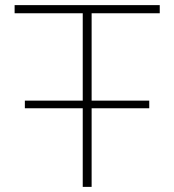

<svg xmlns="http://www.w3.org/2000/svg" viewBox="-20 -730 680 750"><path d="M604 -678.2H337.9V-336.9H563V-307.1H337.9V0H303.2V-307.1H77.1V-336.9H303.2V-678.2H37.1V-710H604Z"/></svg>

Font: Rawline ExtraLight
Style: Regular
Weight: 275
Designer: Matt McInerney, Pablo Impallari, Rodrigo Fuenzalida
Foundry: Matt McInerney, Pablo Impallari, Rodrigo Fuenzalida
Version: Version 4.020;PS 004.020;hotconv 1.0.88;makeotf.lib2.5.64775